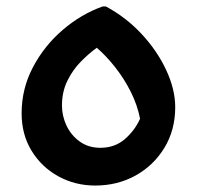

<svg xmlns="http://www.w3.org/2000/svg" viewBox="-20 -565 610 595"><path d="M47 -214Q47 -290 82 -356.5Q117 -423 174 -472Q231 -521 298 -545H308Q370 -512 418.5 -460Q467 -408 495 -348Q523 -288 523 -233Q523 -162 489.5 -107Q456 -52 400 -21Q344 10 275 10Q213 10 161 -18.5Q109 -47 78 -97.5Q47 -148 47 -214ZM172 -238Q172 -206 186 -176Q200 -146 227 -126.5Q254 -107 291 -107Q336 -107 367 -134Q398 -161 414 -197Q406 -239 385.5 -280Q365 -321 337 -356.5Q309 -392 280 -417Q255 -399 230 -373.5Q205 -348 188.5 -314Q172 -280 172 -238Z"/></svg>

Font: Kufam SemiBold
Style: Regular
Weight: 600
Designer: Wael Morcos, Artur Schmal
Foundry: Original Type
Version: Version 1.300; ttfautohint (v1.8.3)